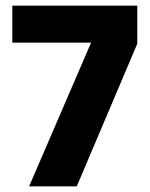

<svg xmlns="http://www.w3.org/2000/svg" viewBox="-20 -659 532 679"><path d="M83 0 302 -508H23.5V-639H465.5V-504.5L251.5 0Z"/></svg>

Font: Anek Gurmukhi
Style: Bold
Weight: 700
Designer: Sarang Kulkarni (Gurmukhi), Yesha Goshar (Latin)
Foundry: Ek Type
Version: Version 1.003